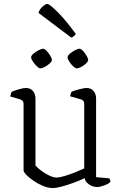

<svg xmlns="http://www.w3.org/2000/svg" viewBox="-20 -944 611 969"><path d="M246 5Q223 5 197.5 -5.5Q172 -16 149.5 -31.5Q127 -47 113 -61.5Q99 -76 99 -84V-420Q99 -437 81 -443L32 -457Q33 -465 35.5 -471.5Q38 -478 39 -481Q53 -487 76 -493.5Q99 -500 110 -500Q134 -500 146.5 -484.5Q159 -469 159 -446V-109Q169 -97 187.5 -83Q206 -69 227.5 -58.5Q249 -48 265 -48Q280 -48 305.5 -55.5Q331 -63 358.5 -74Q386 -85 405 -94V-420Q405 -439 387 -443L334 -458Q337 -473 341 -481Q355 -487 380.5 -493.5Q406 -500 416 -500Q439 -500 452 -485Q465 -470 465 -446V-50L531 -44Q537 -37 537 -26Q528 -16 505.5 -8Q483 0 471 0Q448 0 429 -13.5Q410 -27 407 -45Q385 -34 354 -22.5Q323 -11 293.5 -3Q264 5 246 5ZM367 -599Q360 -599 349 -609.5Q338 -620 329.5 -633.5Q321 -647 321 -655Q321 -663 332.5 -673Q344 -683 358.5 -690.5Q373 -698 381 -698Q389 -698 399 -687Q409 -676 417 -662.5Q425 -649 425 -641Q425 -634 414.5 -624Q404 -614 390.5 -606.5Q377 -599 367 -599ZM183 -599Q177 -599 166 -609.5Q155 -620 146 -633.5Q137 -647 137 -655Q137 -663 148.5 -673Q160 -683 175 -690.5Q190 -698 198 -698Q205 -698 215.5 -687Q226 -676 234 -662.5Q242 -649 242 -641Q242 -634 231 -624Q220 -614 206.5 -606.5Q193 -599 183 -599ZM340 -754 174 -879Q179 -896 194 -910Q209 -924 219 -924Q230 -924 271.5 -882.5Q313 -841 363 -772Q360 -768 354 -762.5Q348 -757 340 -754Z"/></svg>

Font: Texturina Thin
Style: Regular
Weight: 100
Designer: Guillermo Torres Carreño
Foundry: Omnibus-Type
Version: Version 1.002; ttfautohint (v1.8.3)